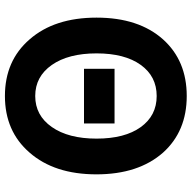

<svg xmlns="http://www.w3.org/2000/svg" viewBox="-19 -757 790 792"><g transform="rotate(90 376.0 -361.0)"><path d="M142.6 -87.9Q52.7 -190.4 52.7 -364.3Q52.7 -538.1 142.6 -638.7Q230.5 -736.3 376 -736.3Q521.5 -736.3 609.4 -638.7Q699.2 -537.1 699.2 -363.8Q699.2 -190.4 609.4 -87.9Q521.5 13.7 376 13.7Q230.5 13.7 142.6 -87.9ZM376 -612.3Q294.9 -612.3 247.6 -546.4Q200.2 -480.5 200.2 -364.3Q200.2 -248 248 -179.7Q295.9 -111.3 376 -111.3Q456.1 -111.3 503.9 -179.7Q551.8 -248 551.8 -364.3Q551.8 -480.5 504.4 -546.4Q457 -612.3 376 -612.3ZM263.7 -312.5V-438.5H489.3V-312.5Z"/></g></svg>

Font: Bpmf GenYo Gothic B
Style: B
Weight: 700
Foundry: But Ko
Version: Version 1.320